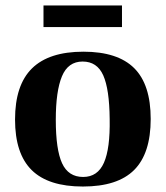

<svg xmlns="http://www.w3.org/2000/svg" viewBox="-20 -671 606 702"><path d="M283 11Q157 11 96 -49Q35 -109 35 -234Q35 -360 97 -421Q159 -482 285 -482Q410 -482 470.5 -422Q531 -362 531 -236Q531 -110 470.5 -49.5Q410 11 283 11ZM284 -24Q337 -24 360 -76Q383 -128 381 -236Q380 -345 357.5 -395.5Q335 -446 282 -446Q229 -446 206.5 -392Q184 -338 184 -233Q184 -124 207 -74Q230 -24 284 -24ZM139 -572V-651H426V-572Z"/></svg>

Font: Frank Ruhl Libre
Style: Bold
Weight: 700
Designer: Yanek Iontef
Foundry: Fontef
Version: Version 6.004